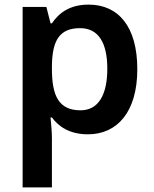

<svg xmlns="http://www.w3.org/2000/svg" viewBox="-20 -572 666 832"><path d="M364 -552C281 -552 235 -515 205 -471H199L181 -542H78V240H205V27C205 -3 201 -39 199 -63H205C233 -25 280 10 361 10C488 10 575 -87 575 -272C575 -457 493 -552 364 -552ZM327 -450C407 -450 445 -386 445 -274C445 -162 407 -94 329 -94C234 -94 205 -158 205 -273V-289C207 -397 238 -450 327 -450Z"/></svg>

Font: Noto Sans Georgian SemiBold
Style: Regular
Weight: 600
Designer: Monotype Design Team, Akaki Razmadze
Foundry: Google LLC
Version: Version 2.005